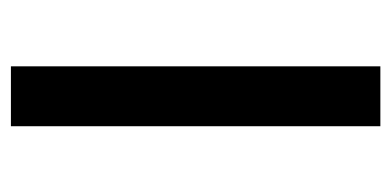

<svg xmlns="http://www.w3.org/2000/svg" viewBox="-198 -502 700 343"><g transform="rotate(90 151.5 -330.0)"><path d="M205 0H98V-660H205Z"/></g></svg>

Font: Work Sans Medium
Style: Regular
Weight: 500
Designer: Wei Huang
Foundry: Wei Huang
Version: Version 1.500